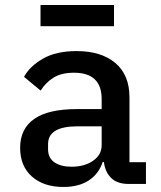

<svg xmlns="http://www.w3.org/2000/svg" viewBox="-20 -731 640 763"><path d="M560 0H491.5Q445.5 0 421.5 -24Q397.5 -48 393 -87H388Q372.5 -40 332.8 -14Q293 12 232 12Q153.5 12 106.8 -29.5Q60 -71 60 -143.5Q60 -219 115.8 -258.2Q171.5 -297.5 286 -297.5H384V-337.5Q384 -442 274 -442Q224.5 -442 193.2 -422.8Q162 -403.5 141.5 -371L75.5 -425.5Q97.5 -467 150 -497.5Q202.5 -528 284.5 -528Q382 -528 438.2 -480.8Q494.5 -433.5 494.5 -344.5V-86.5H560ZM264.5 -68.5Q316 -68.5 350 -92.2Q384 -116 384 -154V-229H288Q171 -229 171 -158.5V-138Q171 -103.5 196.2 -86Q221.5 -68.5 264.5 -68.5ZM141 -627V-711H433V-627Z"/></svg>

Font: Lilex Medium
Style: Regular
Weight: 500
Designer: Mike Abbink, Paul van der Laan, Pieter van Rosmalen, Mikhael Khrustik
Foundry: Mikhael Khrustik
Version: Version 1.100